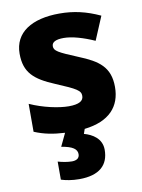

<svg xmlns="http://www.w3.org/2000/svg" viewBox="-89 -620 683 921"><g transform="rotate(-10 253.0 -159.5)"><path d="M366 122C366 67 321 41 281 30L289 7C411 -7 467 -71 467 -166C467 -263 414 -300 320 -338C226 -377 207 -387 207 -410C207 -430 227 -440 265 -440C306 -440 360 -424 414 -400L462 -514C395 -545 335 -559 265 -559C131 -559 44 -506 44 -402C44 -310 89 -271 187 -230C287 -188 305 -177 305 -151C305 -127 284 -113 233 -113C185 -113 109 -129 45 -158V-22C93 -2 137 6 193 9L163 72C219 81 239 97 239 121C239 141 224 150 202 150C181 150 155 145 134 139V227C156 234 186 240 222 240C321 240 366 196 366 122Z"/></g></svg>

Font: Noto Sans Arabic UI XBd
Style: Regular
Weight: 800
Designer: Monotype Design Team, Nadine Chahine and Nizar Qandah
Foundry: Monotype Imaging Inc.
Version: Version 2.010